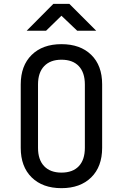

<svg xmlns="http://www.w3.org/2000/svg" viewBox="-20 -970 640 1000"><path d="M300 10Q202 10 145 -46Q88 -102 88 -200V-530Q88 -628 145 -684Q202 -740 300 -740Q398 -740 455 -684.5Q512 -629 512 -531V-200Q512 -102 455 -46Q398 10 300 10ZM300 -71Q359 -71 390.5 -104.5Q422 -138 422 -200V-530Q422 -592 390.5 -625.5Q359 -659 300 -659Q242 -659 210 -625.5Q178 -592 178 -530V-200Q178 -138 210 -104.5Q242 -71 300 -71ZM119 -810 258 -950H341L481 -810H382L300 -888L220 -810Z"/></svg>

Font: Tiny
Style: Regular
Weight: 400
Designer: Philipp Nurullin, Konstantin Bulenkov
Foundry: JetBrains
Version: Version 2.251; ttfautohint (v1.8.4.7-5d5b)